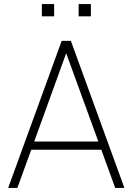

<svg xmlns="http://www.w3.org/2000/svg" viewBox="-20 -920 649 940"><path d="M365 -840H425V-900H365ZM185 -840H245V-900H185ZM327 -720H282L20 0H65L133 -187H476L544 0H589ZM147.5 -227 304 -659.5 461.5 -227Z"/></svg>

Font: Vela Sans ExtLt
Style: Regular
Weight: 200
Designer: Principal design: Mikhail Sharanda - project Manrope.
Design modification: Ravid Balaliev
Foundry: Mikhail Sharanda
Version: Version 1.001